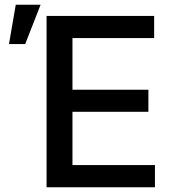

<svg xmlns="http://www.w3.org/2000/svg" viewBox="-20 -795 720 815"><path d="M177.7 0V-727.5H634.3V-633.3H287.6V-414.1H609.9V-320.3H287.6V-94.2H637.7V0ZM18.1 -607.9 46.9 -774.9H152.3L86.9 -607.9Z"/></svg>

Font: Inter Tight Medium
Style: Regular
Weight: 500
Designer: Rasmus Andersson
Foundry: rsms
Version: Version 3.004; ttfautohint (v1.8.4.7-5d5b)